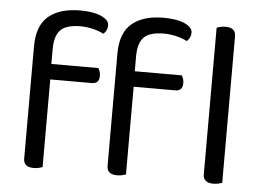

<svg xmlns="http://www.w3.org/2000/svg" viewBox="-49 -735 1127 805"><g transform="rotate(5 514.5 -332.5)"><path d="M913 -2Q908 0 898 2.5Q888 5 876 5Q833 5 833 -31V-648Q838 -650 848.5 -652.5Q859 -655 870 -655Q913 -655 913 -619ZM156 -436H354Q357 -431 360 -423Q363 -415 363 -404Q363 -371 332 -371H157V-2Q152 0 142 2.5Q132 5 120 5Q77 5 77 -31V-503Q77 -591 124.5 -630.5Q172 -670 257 -670Q314 -670 346.5 -655Q379 -640 379 -618Q379 -596 362 -581Q344 -591 317 -597.5Q290 -604 265 -604Q204 -604 180 -579Q156 -554 156 -499ZM507 -436H705Q708 -431 711 -423Q714 -415 714 -404Q714 -371 683 -371H508V-2Q503 0 493 2.5Q483 5 471 5Q428 5 428 -31V-503Q428 -591 475.5 -630.5Q523 -670 608 -670Q665 -670 697.5 -655Q730 -640 730 -618Q730 -596 713 -581Q695 -591 668 -597.5Q641 -604 616 -604Q555 -604 531 -579Q507 -554 507 -499Z"/></g></svg>

Font: Baloo Chettan 2
Style: Regular
Weight: 400
Designer: Maithili Shingre, Unnati Kotecha and Ek Type
Foundry: Ek Type
Version: Version 1.640;hotconv 1.0.111;makeotfexe 2.5.65597; ttfautoh